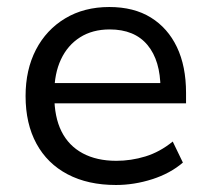

<svg xmlns="http://www.w3.org/2000/svg" viewBox="-20 -519 600 548"><path d="M311 9Q231 9 173 -21.5Q115 -52 84 -109Q53 -166 53 -245Q53 -320 82.5 -377Q112 -434 166 -466.5Q220 -499 292 -499Q362 -499 410.5 -469Q459 -439 485 -384.5Q511 -330 511 -254V-224H117V-282H455L438 -266Q438 -346 401 -390.5Q364 -435 293 -435Q244 -435 208.5 -412.5Q173 -390 154 -349.5Q135 -309 135 -254V-246Q135 -185 155.5 -144Q176 -103 216 -81.5Q256 -60 312 -60Q354 -60 395 -72.5Q436 -85 473 -115L502 -55Q466 -24 414.5 -7.5Q363 9 311 9Z"/></svg>

Font: Nunito Sans 10pt
Style: Regular
Weight: 400
Designer: Vernon Adams
Foundry: Vernon Adams
Version: Version 3.101;gftools[0.9.27]